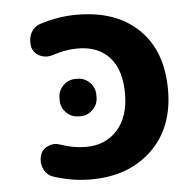

<svg xmlns="http://www.w3.org/2000/svg" viewBox="-44 -601 628 634"><g transform="rotate(-5 269.5 -284.0)"><path d="M75.2 -104.5Q81.1 -125 101.6 -132.8Q112.3 -137.7 123 -137.7Q132.8 -137.7 142.6 -133.8Q183.6 -119.1 226.6 -119.1Q290 -119.1 329.6 -162.6Q369.1 -206.1 369.1 -283.2Q369.1 -362.3 331.5 -403.8Q293.9 -445.3 226.6 -445.3Q184.6 -445.3 142.6 -430.7Q132.8 -427.7 123 -427.7Q112.3 -427.7 100.6 -432.6Q81.1 -441.4 74.2 -461.9Q72.3 -471.7 72.3 -480.5Q72.3 -494.1 78.1 -507.8Q88.9 -530.3 111.3 -537.1Q171.9 -556.6 232.4 -556.6Q363.3 -556.6 437.5 -484.4Q511.7 -412.1 511.7 -283.2Q511.7 -158.2 435.1 -84.5Q358.4 -10.7 232.4 -10.7Q171.9 -10.7 111.3 -30.3Q87.9 -37.1 78.1 -59.6Q72.3 -72.3 72.3 -85Q72.3 -94.7 75.2 -104.5ZM210 -221.7Q186.5 -221.7 169.4 -238.8Q152.3 -255.9 152.3 -279.3V-288.1Q152.3 -311.5 169.4 -328.6Q186.5 -345.7 210 -345.7H216.8Q240.2 -345.7 257.3 -328.6Q274.4 -311.5 274.4 -288.1V-279.3Q274.4 -255.9 257.3 -238.8Q240.2 -221.7 216.8 -221.7Z"/></g></svg>

Font: Gen Jyuu Gothic Bold
Style: Bold
Weight: 700
Designer: [Source Han Sans]
Ryoko NISHIZUKA  (kana & ideographs); Paul D. Hunt (Latin, Greek & Cyrillic); Wenlong ZHANG  (bopomofo
Version: Version 1.002.20150607